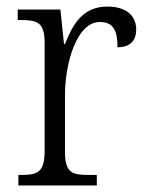

<svg xmlns="http://www.w3.org/2000/svg" viewBox="-20 -565 449 585"><path d="M36 0H275V-32H250C200 -32 178 -38 178 -103V-275C178 -373 214 -498 284 -498C324 -498 338 -474 338 -421C379 -421 395 -444 395 -475C395 -517 365 -545 307 -545C231 -545 201 -489 178 -431H175L164 -536H34V-504H41C95 -504 116 -497 116 -433V-106C116 -39 94 -32 44 -32H36Z"/></svg>

Font: Noto Serif Sinhala SemiCondensed Light
Style: Regular
Weight: 300
Width: 4
Designer: Jelle Bosma - Monotype Design Team
Foundry: Monotype Imaging Inc.
Version: Version 2.007